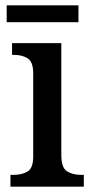

<svg xmlns="http://www.w3.org/2000/svg" viewBox="-20 -697 347 717"><path d="M19 0V-44H31Q62 -44 83 -56.5Q104 -69 104 -113V-423Q104 -466 83.5 -479Q63 -492 33 -492H25V-536H209V-117Q209 -71 230 -57.5Q251 -44 282 -44H293V0ZM5 -614V-677H273V-614Z"/></svg>

Font: Noto Serif Sinhala SemiCondensed Medium
Style: Regular
Weight: 500
Width: 4
Designer: Jelle Bosma - Monotype Design Team
Foundry: Monotype Imaging Inc.
Version: Version 2.007; ttfautohint (v1.8.4.7-5d5b)